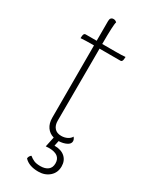

<svg xmlns="http://www.w3.org/2000/svg" viewBox="-211 -686 747 928"><g transform="rotate(30 162.5 -221.5)"><path d="M141 -428 140 -71Q140 -46 153 -31Q166 -16 191 -16Q209 -16 224 -23.5Q239 -31 245 -43Q254 -33 254 -22Q254 -7 236 2Q218 11 193 12L187 41Q225 41 246 60Q267 79 267 111Q267 146 242.5 167.5Q218 189 181 189Q129 189 103 161V159Q103 154 106.5 148Q110 142 115 139Q127 149 140.5 155Q154 161 177 161Q203 161 218.5 149Q234 137 234 113Q234 64 169 64L152 65L164 9Q139 2 124.5 -18.5Q110 -39 110 -71V-474H96Q62 -474 36 -472L37 -486Q39 -500 48 -500H110V-610Q110 -632 129 -632Q139 -632 147 -624Q141 -610 141 -500H218Q250 -500 270 -502L269 -488Q267 -474 258 -474H141Z"/></g></svg>

Font: Arima Madurai Thin
Style: Regular
Weight: 250
Designer: Joana Correia and Natanael Gama
Foundry: NDISCOVER
Version: Version 1.020; ttfautohint (v1.5) -l 7 -r 28 -G 50 -x 13 -D 